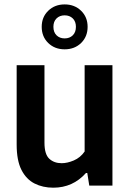

<svg xmlns="http://www.w3.org/2000/svg" viewBox="-20 -841 589 870"><path d="M221.5 9.5Q174 9.5 136.5 -9.5Q99 -28.5 77.2 -71.2Q55.5 -114 55.5 -186V-545.5H181.5V-194.5Q181.5 -142 203.2 -121.8Q225 -101.5 259.5 -101.5Q285 -101.5 314.5 -114Q344 -126.5 363.5 -154.5V-545.5H489.5V0H384.5L375.5 -57H369.5Q310 9.5 221.5 9.5ZM273 -617.5Q228 -617.5 198.5 -646.2Q169 -675 169 -719.5Q169 -763.5 198.5 -792.2Q228 -821 273 -821Q318 -821 347.5 -792.2Q377 -763.5 377 -719.5Q377 -675 347.5 -646.2Q318 -617.5 273 -617.5ZM273 -667Q295.5 -667 309.8 -681Q324 -695 324 -719.5Q324 -743.5 309.8 -757.5Q295.5 -771.5 273 -771.5Q250.5 -771.5 236.2 -757.5Q222 -743.5 222 -719.5Q222 -695 236.2 -681Q250.5 -667 273 -667Z"/></svg>

Font: Encode Sans SmCnd SmBold
Style: Regular
Weight: 600
Width: 4
Designer: Multiple Designers
Foundry: Impallari Type
Version: Version 3.002; ttfautohint (v1.8.3) -l 8 -r 50 -G 200 -x 14 